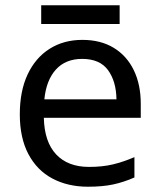

<svg xmlns="http://www.w3.org/2000/svg" viewBox="-20 -697 604 727"><path d="M292 -546Q361 -546 410.5 -516Q460 -486 486.5 -431.5Q513 -377 513 -304V-251H146Q148 -160 192.5 -112.5Q237 -65 317 -65Q368 -65 407.5 -74.5Q447 -84 489 -102V-25Q448 -7 408 1.5Q368 10 313 10Q237 10 178.5 -21Q120 -52 87.5 -113.5Q55 -175 55 -264Q55 -352 84.5 -415Q114 -478 167.5 -512Q221 -546 292 -546ZM291 -474Q228 -474 191.5 -433.5Q155 -393 148 -321H421Q420 -389 389 -431.5Q358 -474 291 -474ZM433 -677V-606H136V-677Z"/></svg>

Font: Noto Sans Imperial Aramaic
Style: Regular
Weight: 400
Designer: Monotype Design Team
Foundry: Monotype Imaging Inc.
Version: Version 2.001; ttfautohint (v1.8.4.7-5d5b)